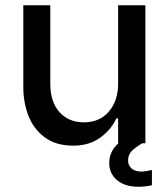

<svg xmlns="http://www.w3.org/2000/svg" viewBox="-20 -547 638 733"><path d="M560 102V160Q536 166 509 166Q456 166 426.5 140.5Q397 115 397 76Q397 31 432 0H431V-95H424Q404 -51 362 -21Q320 9 260 9Q192 9 149.5 -23.5Q107 -56 88 -106.5Q69 -157 69 -213V-527H172V-228Q172 -158 207 -119Q242 -80 300 -80Q361 -80 396 -121.5Q431 -163 431 -228V-527H535V0H523Q496 16 482.5 30Q469 44 469 66Q469 84 482 96Q495 108 522 108Q533 108 560 102Z"/></svg>

Font: Be Vietnam Medium
Style: Regular
Weight: 500
Designer: Gabriel Lam
Foundry: TypeRant
Version: Version 4.000